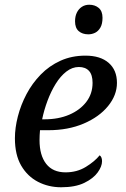

<svg xmlns="http://www.w3.org/2000/svg" viewBox="-20 -781 533 811"><path d="M238 10Q185 10 140.5 -13Q96 -36 69.5 -81.5Q43 -127 43 -197Q43 -241 55.5 -289.5Q68 -338 92 -383.5Q116 -429 152 -466Q188 -503 235.5 -524.5Q283 -546 341 -546Q404 -546 439 -515.5Q474 -485 474 -431Q474 -379 436.5 -333Q399 -287 333.5 -259Q268 -231 184 -231H149Q148 -220 147.5 -209.5Q147 -199 147 -189Q147 -125 175 -89Q203 -53 257 -53Q305 -53 342.5 -76Q380 -99 401 -125Q411 -118 411 -100Q411 -78 392.5 -52.5Q374 -27 336 -8.5Q298 10 238 10ZM168 -277Q227 -277 272.5 -296.5Q318 -316 344.5 -350.5Q371 -385 371 -431Q371 -465 356 -481.5Q341 -498 313 -498Q285 -498 260 -478.5Q235 -459 215 -426.5Q195 -394 180.5 -355Q166 -316 158 -277ZM353 -636Q328 -636 312.5 -649.5Q297 -663 297 -691Q297 -712 304.5 -727.5Q312 -743 325.5 -752Q339 -761 357 -761Q381 -761 397 -747.5Q413 -734 413 -706Q413 -680 404 -664.5Q395 -649 381.5 -642.5Q368 -636 353 -636Z"/></svg>

Font: Noto Serif
Style: Italic
Weight: 400
Italic angle: -12°
Designer: Monotype Design Team
Foundry: Monotype Imaging Inc.
Version: Version 2.013